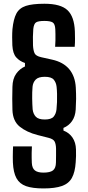

<svg xmlns="http://www.w3.org/2000/svg" viewBox="-20 -822 482 1050"><path d="M217.5 208.5Q158 208.5 122.5 196Q87 183.5 70 152.5Q53 121.5 50.5 66.5Q50 54 50 37Q50 20 50.5 3.8Q51 -12.5 51.5 -21.5H154.5Q153.5 0 153.2 13.8Q153 27.5 153.2 39.8Q153.5 52 154 68.5Q155.5 98 170.8 110Q186 122 217.5 122Q254 122 269.8 109.8Q285.5 97.5 286 66.5Q286.5 47 286.5 28.8Q286.5 10.5 286.5 -8.5Q286 -33.5 278.8 -47.8Q271.5 -62 244.5 -68.5L185.5 -83.5Q125.5 -99 87.8 -129.5Q50 -160 48 -221Q47 -251.5 47 -282.2Q47 -313 48 -347Q49 -391.5 68.5 -418.8Q88 -446 116.5 -458.5V-477.5Q87 -487.5 68.5 -508.5Q50 -529.5 47.5 -574Q46.5 -594 46.5 -618Q46.5 -642 48 -662Q53.5 -717.5 69.5 -747.8Q85.5 -778 121.5 -789.8Q157.5 -801.5 223 -801.5Q312 -801.5 349.2 -766.2Q386.5 -731 389.5 -650Q390 -635 390.2 -611.2Q390.5 -587.5 388.5 -566H281.5Q283 -581.5 283.2 -600.2Q283.5 -619 283.2 -635.8Q283 -652.5 282.5 -661.5Q281 -691.5 267.8 -699.5Q254.5 -707.5 223 -707.5Q189 -707.5 177 -699.5Q165 -691.5 162 -663Q160.5 -647 160 -620.5Q159.5 -594 160.5 -573Q162 -546.5 169 -531Q176 -515.5 206 -509L264.5 -496Q326 -482.5 358.5 -443.8Q391 -405 394.5 -343.5Q396.5 -306 396.2 -280.8Q396 -255.5 394 -222.5Q391.5 -184.5 373.5 -159.2Q355.5 -134 327 -122.5V-108Q358.5 -96 376.5 -69.5Q394.5 -43 395.5 -5Q396 11 395.8 31Q395.5 51 394 65.5Q390.5 119.5 373.2 150.8Q356 182 318.5 195.2Q281 208.5 217.5 208.5ZM225 -168.5Q260.5 -168.5 273.5 -184.2Q286.5 -200 289 -224Q291 -241.5 291.8 -263.8Q292.5 -286 292 -308Q291.5 -330 289.5 -347.5Q287 -370.5 274 -386.2Q261 -402 225 -402Q190 -402 175.2 -386.8Q160.5 -371.5 158 -348Q155.5 -317 156 -284.2Q156.5 -251.5 158.5 -224Q161.5 -199 175.8 -183.8Q190 -168.5 225 -168.5Z"/></svg>

Font: Big Shoulders Text Thin
Style: Bold
Weight: 700
Version: Version 2.002